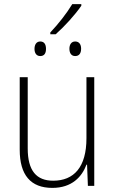

<svg xmlns="http://www.w3.org/2000/svg" viewBox="-20 -905 562 935"><path d="M225 -747V-738H251C295 -777 345 -832 376 -877V-885H332C304 -839 264 -788 225 -747ZM176 -632C196 -632 204 -646 204 -667C204 -688 196 -703 176 -703C157 -703 148 -687 148 -667C148 -647 157 -632 176 -632ZM346 -632C366 -632 375 -646 375 -668C375 -688 366 -703 346 -703C327 -703 318 -687 318 -668C318 -647 327 -632 346 -632ZM439 -529H401V-232C401 -91 340 -25 239 -25C158 -25 115 -73 115 -182V-529H76V-176C76 -53 129 10 235 10C330 10 379 -44 401 -103H404L408 0H439Z"/></svg>

Font: Noto Sans SemiCondensed ExtraLight
Style: Regular
Weight: 200
Width: 4
Designer: Monotype Design Team
Foundry: Monotype Imaging Inc.
Version: Version 2.013